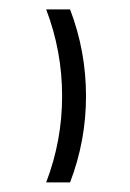

<svg xmlns="http://www.w3.org/2000/svg" viewBox="-20 -380 270 400"><path d="M126 -360.4Q159.2 -273.4 159.2 -179.7Q159.2 -86.9 126 0Q113.3 0 100.6 0Q87.9 0 76.2 0Q109.4 -86.9 109.4 -179.7Q109.4 -273.4 76.2 -360.4Q87.9 -360.4 100.6 -360.4Q113.3 -360.4 126 -360.4Z"/></svg>

Font: Tsing
Style: Bold
Weight: 400
Designer: iepn
Foundry: Jiangxue academy
Version: Version 1.0